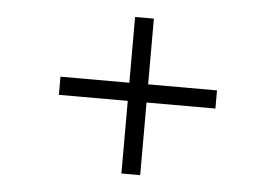

<svg xmlns="http://www.w3.org/2000/svg" viewBox="-42 -556 883 611"><g transform="rotate(5 399.5 -250.0)"><path d="M366 -290V-500H426V-290H646V-232H426V0H366V-232H146V-290Z"/></g></svg>

Font: Antic
Style: Regular
Weight: 400
Version: Version 1.0002